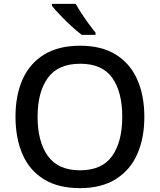

<svg xmlns="http://www.w3.org/2000/svg" viewBox="-20 -961 825 991"><path d="M725 -358Q725 -247 688 -164.5Q651 -82 577 -36Q503 10 393 10Q280 10 206 -36Q132 -82 96 -165Q60 -248 60 -359Q60 -469 96.5 -551Q133 -633 207 -679Q281 -725 394 -725Q504 -725 577.5 -679.5Q651 -634 688 -551.5Q725 -469 725 -358ZM174 -358Q174 -230 227 -156Q280 -82 393 -82Q507 -82 559 -156Q611 -230 611 -358Q611 -486 559.5 -559Q508 -632 394 -632Q280 -632 227 -559Q174 -486 174 -358ZM371 -941Q383 -919 401 -891.5Q419 -864 438 -838Q457 -812 473 -793V-781H402Q378 -799 347.5 -827Q317 -855 289.5 -884Q262 -913 248 -931V-941Z"/></svg>

Font: Noto Sans Sinhala Medium
Style: Regular
Weight: 500
Designer: Jelle Bosma - Monotype Design Team
Foundry: Monotype Imaging Inc.
Version: Version 2.006; ttfautohint (v1.8.4.7-5d5b)